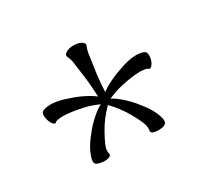

<svg xmlns="http://www.w3.org/2000/svg" viewBox="-87 -889 634 597"><g transform="rotate(-30 230.0 -590.5)"><path d="M309 -414Q302 -419 304 -423.5Q306 -428 304 -441Q301 -455 281.5 -490.5Q262 -526 232 -557Q201 -526 181.5 -490.5Q162 -455 159 -441Q158 -428 160 -423.5Q162 -419 154 -414Q144 -410 130 -411.5Q116 -413 109 -417Q101 -422 104 -435Q112 -469 143 -506Q158 -526 178 -544Q198 -562 214 -570Q188 -582 160.5 -588Q133 -594 111.5 -596Q90 -598 81 -596Q68 -595 65 -591Q62 -587 55 -593Q48 -601 44.5 -614.5Q41 -628 44 -635Q45 -643 61 -646Q93 -652 141 -634Q161 -628 183 -617Q205 -606 219 -595Q217 -639 212 -675Q207 -711 205 -727Q203 -739 198.5 -747.5Q194 -756 200 -761Q210 -771 232 -771Q254 -771 264 -761Q270 -756 266 -747.5Q262 -739 260 -727Q258 -711 252.5 -675Q247 -639 245 -596Q259 -607 281 -617.5Q303 -628 322 -634Q370 -652 402 -646Q418 -643 419 -635Q422 -628 419 -614.5Q416 -601 408 -593Q401 -587 398 -591Q395 -595 382 -596Q373 -598 351.5 -596Q330 -594 302.5 -588Q275 -582 249 -570Q265 -562 285 -544Q305 -526 320 -506Q351 -469 359 -435Q362 -421 354 -416Q348 -411 333.5 -410.5Q319 -410 309 -414Z"/></g></svg>

Font: Diphylleia
Style: Regular
Weight: 400
Designer: Minha Hyung
Foundry: JAMO
Version: Version 1.000; ttfautohint (v1.8.4.7-5d5b);gftools[0.9.28]